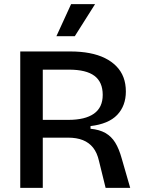

<svg xmlns="http://www.w3.org/2000/svg" viewBox="-20 -909 691 929"><path d="M78 0V-660H320Q371 -660 413 -652Q455 -644 487.5 -628Q520 -612 543 -588.5Q566 -565 577.5 -534.5Q589 -504 589 -466Q589 -432 578.5 -403.5Q568 -375 547 -353Q526 -331 493.5 -317.5Q461 -304 418 -299V-286Q461 -282 490 -265.5Q519 -249 537.5 -219Q556 -189 569 -142L610 0H491L459 -130Q450 -170 430.5 -194.5Q411 -219 381 -231Q351 -243 309 -243H187V0ZM187 -329H311Q392 -329 434.5 -359Q477 -389 477 -450Q477 -512 437 -542Q397 -572 314 -572H187ZM342 -734H253L324 -889H440Z"/></svg>

Font: Bricolage Grotesque 24pt Medium
Style: Regular
Weight: 500
Designer: Mathieu Triay
Foundry: Atelier Triay
Version: Version 1.001;gftools[0.9.33.dev8+g029e19f]